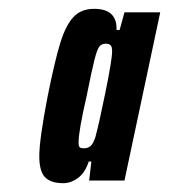

<svg xmlns="http://www.w3.org/2000/svg" viewBox="-20 -716 383 435"><path d="M69 -362Q69 -400 88 -498Q104 -578 116.5 -618.5Q129 -659 146.5 -677.5Q164 -696 193 -696Q246 -696 244 -648H251L262 -688H343L262 -307H182L187 -350H181Q173 -325 157 -313Q141 -301 123 -301Q95 -301 82 -314.5Q69 -328 69 -362ZM196 -405Q204 -434 219 -507.5Q234 -581 234 -600Q234 -610 230.5 -613.5Q227 -617 220 -617Q210 -617 205 -610.5Q200 -604 194 -580.5Q188 -557 176 -497Q158 -419 158 -393Q158 -385 160.5 -382.5Q163 -380 170 -380Q179 -380 185 -385Q191 -390 196 -405Z"/></svg>

Font: Saira Ultra Condensed ExtraBold
Style: Italic
Weight: 800
Width: 1
Italic angle: -12°
Designer: Hector Gatti with collaboration of the Omnibus-Type team
Foundry: Omnibus-Type
Version: Version 1.001; ttfautohint (v1.8)